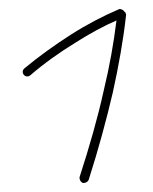

<svg xmlns="http://www.w3.org/2000/svg" viewBox="-20 -352 337 422"><path d="M34 -202C29 -198 29 -192 32 -188C36 -183 42 -183 46 -186C76 -212 111 -237 147 -259C177 -278 208 -295 236 -307C230 -258 221 -207 208 -153C195 -94 177 -31 155 37C154 42 157 48 162 50C167 51 173 48 175 43C197 -26 214 -89 228 -149C241 -208 251 -264 257 -318C257 -319 257 -319 257 -319C257 -321 257 -321 257 -322C256 -322 256 -323 256 -323V-324C255 -325 255 -325 254 -326L251 -329C251 -330 250 -330 250 -330H249C249 -331 248 -331 248 -331C247 -331 247 -331 247 -331C246 -332 246 -332 245 -332H244C244 -332 244 -332 243 -332C243 -332 242 -332 241 -332C241 -332 241 -332 241 -331H240C209 -318 172 -299 136 -276C100 -253 64 -227 34 -202Z"/></svg>

Font: Mistral SingleLine OTF-SVG Regular
Style: Regular
Weight: 300
Designer: François Chastanet, Élisa Garzelli, Anais Alves, Morgane Autin
Foundry: institut supérieur des arts et du design Toulouse / isdaT
Version: Version 1.000;hotconv 1.0.117;makeotfexe 2.5.65602 DEVELOPME